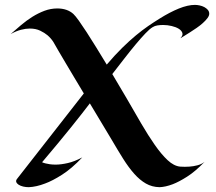

<svg xmlns="http://www.w3.org/2000/svg" viewBox="-20 -758 892 793"><path d="M825.2 -89.8Q786.1 -49.3 752.4 -28.1Q718.8 -6.8 693.4 2.9Q663.6 14.2 639.2 15.1Q607.9 14.6 582.5 0Q557.1 -14.6 534.2 -40.5Q511.2 -66.4 488.5 -102.5Q465.8 -138.7 439.9 -183.1L351.1 -331.1Q321.8 -292.5 273.2 -231.9Q224.6 -171.4 153.8 -87.9Q159.7 -85 168.5 -83Q175.8 -81.1 186.3 -79.6Q196.8 -78.1 210 -78.1Q231.9 -78.1 259.8 -84.5Q287.6 -90.8 319.8 -107.9Q275.9 -61.5 236.3 -36.4Q196.8 -11.2 166 0Q130.4 13.7 99.1 15.1Q86.9 15.1 75.7 12.5Q64.5 9.8 56.9 4.9Q49.3 0 47.1 -6.6Q44.9 -13.2 51.8 -21L326.2 -372.1Q306.2 -405.3 287.1 -437.3Q268.1 -469.2 251.5 -497.1Q234.9 -524.9 221.7 -547.6Q208.5 -570.3 200.2 -585Q190.4 -600.1 176.3 -612.3Q164.1 -622.6 146 -631.3Q127.9 -640.1 103 -640.1Q86.4 -640.1 66.7 -635Q46.9 -629.9 23.9 -617.2Q44.4 -635.3 66.9 -654.3Q89.4 -673.3 113.5 -688.5Q137.7 -703.6 163.6 -713.4Q189.5 -723.1 216.8 -723.1Q237.3 -723.1 254.2 -717.3Q271 -711.4 283.2 -700.2Q291.5 -692.4 305.7 -672.6Q319.8 -652.8 337.9 -625Q356 -597.2 377.2 -562.7Q398.4 -528.3 420.9 -491.2Q454.6 -530.8 484.4 -560.1Q514.2 -589.4 541 -611.6Q567.9 -633.8 592 -650.4Q616.2 -667 639.2 -681.2Q681.2 -707.5 718.5 -722.7Q755.9 -737.8 785.2 -737.8Q793.9 -737.8 804.4 -735.6Q814.9 -733.4 823.7 -728.8Q832.5 -724.1 838.4 -717.3Q844.2 -710.4 844.2 -701.2Q844.2 -692.9 836.7 -682.9Q829.1 -672.9 817.6 -662.6Q806.2 -652.3 792 -642.6Q777.8 -632.8 764.4 -624.3Q751 -615.7 740.5 -609.4Q730 -603 725.1 -600.1Q736.3 -611.8 733.2 -621.8Q730 -631.8 718.3 -639.2Q706.5 -646.5 689 -650.6Q671.4 -654.8 653.8 -654.8Q642.1 -654.8 630.6 -653.1Q619.1 -651.4 610.8 -646Q598.1 -638.7 580.1 -619.6Q562 -600.6 540 -574.2Q518.1 -547.9 493.7 -516.4Q469.2 -484.9 443.8 -452.1L502.9 -352.1Q534.2 -297.9 563.2 -248Q592.3 -198.2 619.4 -159.4Q646.5 -120.6 672.4 -96.4Q698.2 -72.3 724.1 -69.8Q743.7 -68.4 762.2 -69.8Q777.8 -70.8 795.2 -75.2Q812.5 -79.6 825.2 -89.8Z"/></svg>

Font: Eagle Lake
Style: Regular
Weight: 400
Designer: Astigmatic (AOETI)
Foundry: Astigmatic (AOETI)
Version: Version 1.000